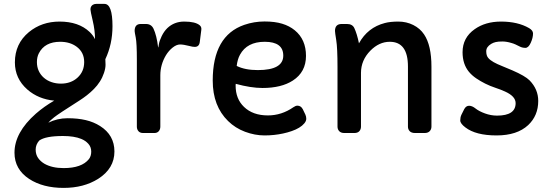

<svg xmlns="http://www.w3.org/2000/svg" viewBox="-20 -672 2789 970"><path d="M224.1 -52.2Q270 -74.7 321.5 -74.7Q373 -74.7 413.3 -65.2Q453.6 -55.7 485.8 -35.2Q558.1 10.7 558.1 93.3Q558.1 179.2 476.1 231.4Q403.3 277.3 301.3 277.3Q197.3 277.3 127.9 232.4Q53.2 183.6 53.2 99.6Q53.2 -2.4 161.1 -97.7Q203.1 -134.3 253.9 -163.6Q174.3 -170.9 118.2 -219.7Q55.2 -274.9 55.2 -356.9Q55.2 -451.2 126 -509.8Q190.9 -563 280.8 -563Q377.4 -563 432.6 -510.7Q449.7 -494.6 460 -474.1Q460 -519 448.5 -567.1Q437 -615.2 437 -624.5Q437 -633.8 440.7 -639.4Q444.3 -645 449.2 -647.9Q456.5 -652.3 465.8 -652.3H507.8Q548.3 -652.3 548.3 -539.6Q548.3 -449.2 512.2 -373Q513.2 -362.3 513.2 -344.7Q513.2 -327.1 505.4 -303.7Q497.6 -280.3 484.6 -260Q471.7 -239.7 454.8 -222.7Q438 -205.6 419.2 -190.9Q400.4 -176.3 381.3 -164.1Q274.4 -96.2 253.4 -79.3Q232.4 -62.5 224.1 -52.2ZM371.1 -279.3Q405.3 -310.1 405.3 -358.4Q405.3 -407.7 367.2 -436Q333.5 -460.9 284.2 -460.9Q206.1 -460.9 176.3 -402.8Q166.5 -383.8 166.5 -358.6Q166.5 -333.5 175.8 -313.5Q185.1 -293.5 201.7 -279.1Q218.3 -264.6 240.5 -257.1Q262.7 -249.5 287.8 -249.5Q313 -249.5 334 -257.1Q355 -264.6 371.1 -279.3ZM178.2 38.1Q160.2 58.6 160.2 83.5Q160.2 108.4 172.4 126Q184.6 143.6 204.6 155.3Q243.2 177.2 301.3 177.2Q393.1 177.2 429.2 131.8Q440.9 116.7 440.9 93.8Q440.9 70.8 426.5 54.7Q412.1 38.6 390.6 29.8Q355 15.1 297.9 15.1Q210 15.1 178.2 38.1Z M660.2 -515.6Q660.2 -550.8 690.9 -550.8H717.3Q744.1 -550.8 755.4 -527.3Q771.5 -493.2 778.8 -433.1Q778.8 -432.1 779.5 -432.1Q780.3 -432.1 782.7 -448.7Q785.2 -465.3 796.9 -489.5Q808.6 -513.7 825.7 -530.3Q860.4 -563 910.6 -563Q966.8 -563 988.8 -544.4Q999 -536.1 997.1 -521.5L989.3 -460Q986.3 -435.1 963.9 -435.1Q953.1 -435.1 937.5 -439.5Q907.2 -447.3 889.6 -447.3Q872.1 -447.3 852.5 -431.9Q833 -416.5 818.8 -393.6Q790 -345.7 790 -291.5V-32.2Q790 -18.6 782.2 -9.3Q774.4 0 759.8 0H703.1Q687.5 0 679.4 -9.3Q671.4 -18.6 671.4 -32.2V-368.7Q671.4 -454.6 665.8 -482.2Q660.2 -509.8 660.2 -515.6Z M1170.9 -248.5 1170.4 -239.3Q1170.4 -172.4 1212.9 -131.8Q1257.3 -88.9 1333.5 -88.9Q1402.8 -88.9 1462.4 -130.4Q1473.6 -138.2 1482.4 -138.2Q1500.5 -138.2 1509.8 -120.1L1522.9 -92.8Q1527.3 -83 1527.3 -71.8Q1527.3 -60.5 1517.3 -48.6Q1507.3 -36.6 1491.2 -26.9Q1475.1 -17.1 1453.9 -9.8Q1432.6 -2.4 1410.2 2.4Q1365.2 12.2 1316.4 12.2Q1267.6 12.2 1218 -6.3Q1168.5 -24.9 1132.3 -60.5Q1054.7 -136.2 1054.7 -265.1Q1054.7 -491.2 1213.9 -546.4Q1263.7 -563.5 1316.2 -563.5Q1368.7 -563.5 1405.5 -552.2Q1442.4 -541 1469.2 -519Q1525.9 -472.7 1525.9 -389.6Q1525.9 -308.1 1459.5 -265.1Q1401.4 -227.5 1306.2 -227.5Q1247.6 -227.5 1170.9 -248.5ZM1411.1 -391.1Q1411.1 -460.9 1317.4 -460.9Q1228 -460.9 1192.4 -395.5Q1179.7 -372.6 1175.8 -338.9Q1217.8 -317.9 1282.7 -317.9Q1411.1 -317.9 1411.1 -391.1Z M1672.4 -515.6Q1672.4 -550.8 1706.1 -550.8H1732.9Q1760.3 -550.8 1770 -530.3Q1783.7 -501 1793.5 -453.1Q1837.4 -533.2 1924.3 -555.7Q1951.7 -563 1992.4 -563Q2033.2 -563 2067.9 -545.7Q2102.5 -528.3 2122.6 -498Q2159.7 -442.9 2159.7 -335.4V-32.2Q2159.7 -18.6 2150.9 -9.3Q2142.1 0 2125 0H2077.1Q2058.6 0 2049.8 -9.3Q2041 -18.6 2041 -32.2V-335.9Q2041 -460.9 1949.2 -460.9Q1895.5 -460.9 1851.1 -416Q1803.7 -367.7 1803.7 -303.7V-32.2Q1803.7 -18.6 1795.4 -9.3Q1787.1 0 1770 0H1719.7Q1702.6 0 1693.8 -9.3Q1685.1 -18.6 1685.1 -32.2V-332Q1685.1 -430.2 1678.7 -469Q1672.4 -507.8 1672.4 -515.6Z M2491.2 -87.9Q2585 -87.9 2585 -150.9Q2585 -185.5 2531.7 -209.5Q2509.3 -219.7 2482.7 -228.5Q2456.1 -237.3 2431.6 -249.5Q2407.2 -261.7 2386 -276.1Q2364.7 -290.5 2349.1 -309.1Q2316.9 -348.1 2316.9 -408.2Q2316.9 -481.4 2377.9 -524.4Q2432.1 -563 2511.2 -563Q2596.2 -563 2653.3 -529.8Q2672.9 -518.1 2672.9 -502.9Q2672.9 -481.4 2661.4 -455.8Q2649.9 -430.2 2634.5 -430.2Q2619.1 -430.2 2606.7 -436.5Q2594.2 -442.9 2584.2 -447.5Q2574.2 -452.1 2563 -455.1Q2538.6 -462.4 2517.8 -462.4Q2497.1 -462.4 2484.4 -459.5Q2471.7 -456.5 2461.4 -450.2Q2436.5 -435.1 2436.5 -413.1Q2436.5 -391.1 2446.5 -379.4Q2456.5 -367.7 2474.1 -357.9Q2491.7 -348.1 2516.1 -338.4L2568.8 -316.4Q2632.8 -288.6 2655.3 -266.1Q2699.2 -221.2 2699.2 -162.1Q2699.2 -87.9 2648.4 -40Q2592.3 12.2 2488.8 12.2Q2383.8 12.2 2331.1 -28.3Q2305.2 -47.9 2305.2 -63.5Q2305.2 -79.1 2310.8 -91.6Q2316.4 -104 2325.4 -120.8Q2334.5 -137.7 2349.9 -137.7Q2365.2 -137.7 2382.6 -123.8Q2399.9 -109.9 2430.2 -98.9Q2460.4 -87.9 2491.2 -87.9Z"/></svg>

Font: Capriola
Style: Regular
Weight: 400
Designer: Viktoriya Grabowska
Foundry: Viktoriya Grabowska
Version: Version 1.007